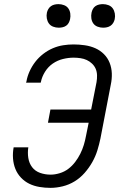

<svg xmlns="http://www.w3.org/2000/svg" viewBox="-20 -897 590 929"><path d="M224 12Q197 12 170.5 7.5Q144 3 121.5 -8Q99 -19 81.5 -37.5Q64 -56 54.5 -79.5Q45 -103 43 -130Q41 -157 46 -184H117Q113 -158 117 -132.5Q121 -107 135.5 -88Q150 -69 174 -60.5Q198 -52 225 -52Q246 -52 269 -59Q292 -66 310.5 -80Q329 -94 343.5 -113Q358 -132 368.5 -153Q379 -174 385.5 -195.5Q392 -217 396 -239L409 -303H212L224 -367H421L447 -499Q450 -516 449.5 -533Q449 -550 443 -564Q437 -578 425.5 -589Q414 -600 400 -606.5Q386 -613 369.5 -615.5Q353 -618 336 -618Q311 -618 284.5 -611.5Q258 -605 235.5 -589.5Q213 -574 198 -550Q183 -526 178 -501L177 -497H106L108 -503Q112 -527 123 -551.5Q134 -576 150.5 -597.5Q167 -619 189 -636Q211 -653 235.5 -663.5Q260 -674 285.5 -678Q311 -682 336 -682Q363 -682 390.5 -678Q418 -674 441.5 -663.5Q465 -653 483 -635Q501 -617 510.5 -593Q520 -569 521 -542Q522 -515 516 -487L466 -227Q460 -198 451 -169Q442 -140 426.5 -112.5Q411 -85 389.5 -60.5Q368 -36 341 -19.5Q314 -3 283.5 4.5Q253 12 224 12ZM479 -763Q465 -763 452 -768Q439 -773 431.5 -783.5Q424 -794 422 -808Q420 -822 423 -836Q425 -845 429.5 -853.5Q434 -862 442 -867.5Q450 -873 459.5 -875Q469 -877 478 -877Q492 -877 505 -872Q518 -867 525.5 -856.5Q533 -846 535.5 -832Q538 -818 535 -804Q533 -795 528 -786.5Q523 -778 515 -772.5Q507 -767 497.5 -765Q488 -763 479 -763ZM264 -763Q250 -763 237 -768Q224 -773 216.5 -783.5Q209 -794 206.5 -808Q204 -822 207 -836Q209 -845 214 -853.5Q219 -862 227 -867.5Q235 -873 244.5 -875Q254 -877 263 -877Q277 -877 290 -872Q303 -867 310.5 -856.5Q318 -846 320 -832Q322 -818 319 -804Q317 -795 312.5 -786.5Q308 -778 300 -772.5Q292 -767 282.5 -765Q273 -763 264 -763Z"/></svg>

Font: Lode
Style: Italic
Weight: 400
Italic angle: -11°
Monospace: yes
Designer: Belleve Invis
Foundry: Belleve Invis
Version: Version 29.2.0; ttfautohint (v1.8.3)